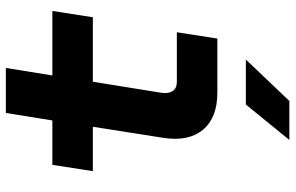

<svg xmlns="http://www.w3.org/2000/svg" viewBox="-192 -552 985 640"><g transform="rotate(-90 300.0 -232.5)"><path d="M311 0Q227 0 187 -48Q147 -96 160 -180L197 -415H49L70 -550H218L243 -705H393L368 -550H583L562 -415H347L310 -185Q307 -163 316 -149Q325 -135 347 -135H512L491 0ZM153 240 271 95H421L283 240Z"/></g></svg>

Font: JetBrains Mono ExtraBold
Style: Italic
Weight: 800
Italic angle: -9°
Monospace: yes
Designer: Philipp Nurullin, Konstantin Bulenkov
Foundry: JetBrains
Version: Version 2.305; ttfautohint (v1.8.4.7-5d5b)